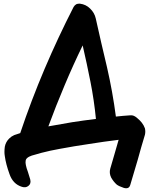

<svg xmlns="http://www.w3.org/2000/svg" viewBox="-20 -844 803 1033"><path d="M240.2 -164.1Q281.2 -275.4 327.1 -383.8Q373 -493.2 424.8 -599.6Q447.3 -502 466.8 -403.3Q486.3 -304.7 496.1 -204.1Q431.6 -196.3 368.2 -186.5Q303.7 -175.8 240.2 -164.1ZM743.2 -183.6Q733.4 -196.3 715.8 -210.9Q698.2 -225.6 681.6 -223.6Q662.1 -222.7 642.6 -220.7Q623 -218.8 603.5 -216.8Q585.9 -350.6 555.7 -482.4Q524.4 -613.3 495.1 -745.1Q488.3 -775.4 464.8 -797.9Q442.4 -820.3 410.2 -824.2Q407.2 -824.2 405.3 -824.2Q397.5 -824.2 390.6 -821.3Q381.8 -816.4 376 -806.6Q292 -642.6 219.7 -472.7Q147.5 -302.7 88.9 -127.9Q72.3 -123 56.6 -117.2Q41 -110.4 29.3 -98.6Q10.7 -80.1 5.9 -54.7Q3.9 -40 3.9 -26.4Q3.9 -15.6 5.9 -3.9Q11.7 39.1 31.2 92.8Q49.8 146.5 97.7 161.1Q118.2 168 132.8 156.2Q148.4 144.5 142.6 121.1Q136.7 99.6 129.9 80.1Q122.1 59.6 119.1 43.9Q116.2 31.2 118.2 19.5Q120.1 7.8 136.7 -1Q150.4 -7.8 168 -11.7Q185.5 -16.6 202.1 -21.5Q227.5 -27.3 251 -33.2Q275.4 -38.1 300.8 -43Q378.9 -57.6 459 -69.3Q538.1 -82 618.2 -91.8Q607.4 -52.7 595.7 -13.7Q585 24.4 573.2 63.5Q566.4 87.9 578.1 111.3Q590.8 133.8 608.4 149.4Q620.1 158.2 646.5 167Q653.3 168.9 659.2 168.9Q675.8 168.9 680.7 151.4Q701.2 84 720.7 16.6Q739.3 -51.8 759.8 -119.1Q761.7 -127.9 761.7 -135.7Q761.7 -144.5 759.8 -153.3Q753.9 -169.9 743.2 -183.6Z"/></svg>

Font: TroubleSide
Style: Comic
Weight: 400
Designer: Koroletov
Version: 1_5